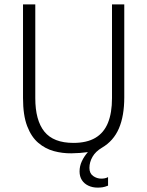

<svg xmlns="http://www.w3.org/2000/svg" viewBox="-20 -688 672 876"><path d="M425 168Q402 168 383 159Q364 150 353.5 133.5Q343 117 343 94Q343 70 353.5 47.5Q364 25 381 6Q346 11 305.5 11.5Q265 12 226 1.5Q187 -9 155 -36Q123 -63 104 -112.5Q85 -162 85 -241V-668H141V-240Q141 -139 182.5 -87.5Q224 -36 315 -36Q376 -36 415 -59Q454 -82 472.5 -127.5Q491 -173 491 -240V-668H547V-244Q547 -159 522.5 -102Q498 -45 445 -14Q416 3 402 27.5Q388 52 388 78Q388 103 405 115Q422 127 442 127Q450 127 458 125.5Q466 124 473 120V159Q458 165 447.5 166.5Q437 168 425 168Z"/></svg>

Font: Atkinson Hyperlegible Mono ExtraLight
Style: Regular
Weight: 200
Monospace: yes
Designer: Elliott Scott, Megan Eiswerth, Linus Boman, Theodore Petrosky, Letters from Sweden
Foundry: Applied Design Works, Letters from Sweden
Version: Version 2.001